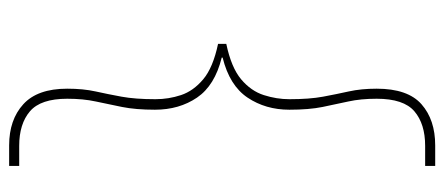

<svg xmlns="http://www.w3.org/2000/svg" viewBox="-296 -555 972 420"><g transform="rotate(90 190.0 -345.0)"><path d="M298 121Q242 121 208 90Q174 59 174 -6Q174 -41 180 -68Q186 -95 191.5 -125Q197 -155 197 -199Q197 -228 188 -255Q179 -282 153.5 -303.5Q128 -325 76 -336V-354Q128 -365 153.5 -386.5Q179 -408 188 -436Q197 -464 197 -492Q197 -536 191.5 -565.5Q186 -595 180 -622Q174 -649 174 -683Q174 -751 208 -781Q242 -811 298 -811H343V-789H299Q251 -789 223.5 -765.5Q196 -742 196 -683Q196 -648 202 -621Q208 -594 214 -564.5Q220 -535 220 -492Q220 -440 193.5 -400.5Q167 -361 106 -346V-344Q167 -329 193.5 -290Q220 -251 220 -198Q220 -156 214 -126Q208 -96 202 -68.5Q196 -41 196 -6Q196 52 223.5 75.5Q251 99 299 99H343V121Z"/></g></svg>

Font: DM Sans 18pt Thin
Style: Regular
Weight: 250
Designer: Colophon Foundry, Jonny Pinhorn
Foundry: Colophon Foundry
Version: Version 4.004;gftools[0.9.30]